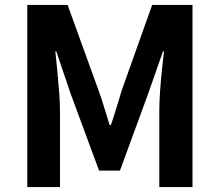

<svg xmlns="http://www.w3.org/2000/svg" viewBox="-20 -761 893 781"><path d="M91 0V-741H255L381 -393Q393 -360 404 -323.5Q415 -287 426 -252H431Q443 -287 454 -323.5Q465 -360 475 -393L599 -741H763V0H628V-309Q628 -345 631 -388Q634 -431 638.5 -474.5Q643 -518 647 -552H643L582 -378L468 -67H383L268 -378L209 -552H205Q209 -518 213 -474.5Q217 -431 220.5 -388Q224 -345 224 -309V0Z"/></svg>

Font: Noto Sans JP Thin
Style: Bold
Weight: 700
Version: Version 2.004-H2;hotconv 1.0.118;makeotfexe 2.5.65603